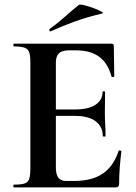

<svg xmlns="http://www.w3.org/2000/svg" viewBox="-20 -815 592 835"><path d="M483 0H41Q38 0 38 -6Q38 -12 41 -12Q72 -12 87 -17Q102 -22 107 -37Q112 -52 112 -81V-544Q112 -573 107 -587.5Q102 -602 87 -607.5Q72 -613 41 -613Q38 -613 38 -619Q38 -625 41 -625H465Q475 -625 475 -616L477 -483Q477 -481 472 -480Q467 -479 465 -482Q449 -541 411 -568.5Q373 -596 311 -596H281Q261 -596 248 -590.5Q235 -585 229 -573Q223 -561 223 -543V-85Q223 -66 228 -53Q233 -40 243 -34Q253 -28 269 -28H302Q380 -28 427 -60Q474 -92 496 -159Q497 -162 502.5 -160.5Q508 -159 508 -157Q504 -128 501 -88.5Q498 -49 498 -15Q498 0 483 0ZM427 -223Q427 -264 396 -287.5Q365 -311 305 -311H170V-339H306Q365 -339 395.5 -359.5Q426 -380 426 -415Q426 -418 431.5 -418Q437 -418 437 -415Q437 -382 436.5 -363.5Q436 -345 436 -325Q436 -300 437.5 -276Q439 -252 439 -223Q439 -221 433 -221Q427 -221 427 -223ZM201 -679Q197 -677 195 -682.5Q193 -688 196 -689Q232 -715 262 -742Q292 -769 322 -793Q326 -797 345.5 -792.5Q365 -788 386.5 -780Q408 -772 420.5 -765Q433 -758 423 -756Q356 -740 304 -721Q252 -702 201 -679Z"/></svg>

Font: Cormorant Garamond Light
Style: Regular
Weight: 300
Designer: Christian Thalmann (Catharsis Fonts)
Foundry: Catharsis Fonts
Version: Version 4.001